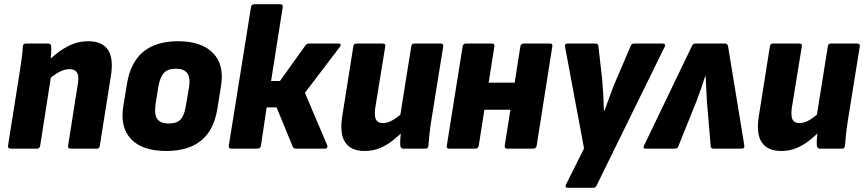

<svg xmlns="http://www.w3.org/2000/svg" viewBox="-20 -703 4086 908"><path d="M314 0Q300 0 302 -14L349 -312Q359 -376 309 -376Q285 -376 258 -361.5Q231 -347 202 -319L203 -410Q252 -459 299.5 -483.5Q347 -508 396 -508Q464 -508 491 -467Q518 -426 504 -341L452 -14Q451 0 439 0ZM31 0Q16 0 18 -14L74 -368Q79 -400 83 -429.5Q87 -459 88 -483Q89 -497 102 -497H208Q221 -497 222 -484Q223 -468 221.5 -446.5Q220 -425 218 -405L223 -353L170 -14Q167 0 156 0Z M766 11Q654 11 600.5 -44.5Q547 -100 563 -200L581 -309Q614 -508 822 -508Q933 -508 987.5 -452Q1042 -396 1025 -295L1008 -189Q992 -88 931.5 -38.5Q871 11 766 11ZM778 -119Q816 -119 834 -138Q852 -157 859 -203L874 -290Q881 -336 865.5 -357Q850 -378 811 -378Q774 -378 755.5 -358.5Q737 -339 729 -294L715 -206Q709 -161 724 -140Q739 -119 778 -119Z M1581 -497Q1590 -497 1591 -492.5Q1592 -488 1587 -481L1422 -264L1527 -17Q1530 -10 1527 -5Q1524 0 1517 0H1380Q1369 0 1365 -8L1288 -195H1241L1214 -14Q1211 0 1197 0H1073Q1060 0 1062 -14L1167 -669Q1169 -683 1182 -683H1306Q1319 -683 1317 -669L1262 -320H1304L1425 -489Q1431 -497 1441 -497Z M1704 11Q1640 11 1612.5 -30Q1585 -71 1599 -156L1651 -484Q1653 -497 1665 -497H1789Q1805 -497 1802 -484L1754 -189Q1750 -152 1758.5 -136.5Q1767 -121 1791 -121Q1816 -121 1842.5 -138Q1869 -155 1895 -180L1893 -89Q1869 -64 1840.5 -41Q1812 -18 1778.5 -3.5Q1745 11 1704 11ZM1887 0Q1875 0 1873 -14Q1872 -31 1873.5 -50.5Q1875 -70 1877 -90L1871 -146L1925 -484Q1927 -497 1939 -497H2064Q2078 -497 2076 -483L2019 -129Q2014 -97 2011 -68.5Q2008 -40 2006 -14Q2005 0 1992 0Z M2379 0Q2365 0 2367 -14L2441 -484Q2443 -497 2457 -497H2581Q2595 -497 2592 -484L2518 -14Q2515 0 2502 0ZM2104 0Q2091 0 2093 -14L2168 -484Q2170 -497 2183 -497H2307Q2320 -497 2318 -484L2244 -14Q2241 0 2228 0ZM2258 -184 2279 -312H2442L2422 -184Z M2665 185Q2651 185 2656 171L2742 -1L2652 -483Q2649 -497 2665 -497H2797Q2809 -497 2810 -484L2828 -325Q2831 -291 2833 -255Q2835 -219 2836 -180H2839Q2853 -219 2866 -254.5Q2879 -290 2893 -323L2962 -484Q2966 -497 2978 -497H3114Q3121 -497 3124 -493Q3127 -489 3124 -483L2803 171Q2798 185 2786 185Z M3033 0Q3019 0 3026 -15L3252 -485Q3257 -497 3268 -497H3409Q3420 -497 3423 -485L3500 -15Q3502 0 3487 0H3354Q3343 0 3341 -11L3323 -225Q3322 -255 3320 -283Q3318 -311 3317 -343H3315Q3305 -311 3295.5 -283.5Q3286 -256 3274 -225L3188 -11Q3184 0 3171 0Z M3674 11Q3610 11 3582.5 -30Q3555 -71 3569 -156L3621 -484Q3623 -497 3635 -497H3759Q3775 -497 3772 -484L3724 -189Q3720 -152 3728.5 -136.5Q3737 -121 3761 -121Q3786 -121 3812.5 -138Q3839 -155 3865 -180L3863 -89Q3839 -64 3810.5 -41Q3782 -18 3748.5 -3.5Q3715 11 3674 11ZM3857 0Q3845 0 3843 -14Q3842 -31 3843.5 -50.5Q3845 -70 3847 -90L3841 -146L3895 -484Q3897 -497 3909 -497H4034Q4048 -497 4046 -483L3989 -129Q3984 -97 3981 -68.5Q3978 -40 3976 -14Q3975 0 3962 0Z"/></svg>

Font: Sofia Sans Semi Condensed Black
Style: Italic
Weight: 900
Italic angle: -9°
Version: Version 4.100